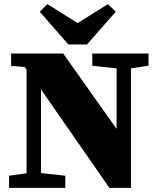

<svg xmlns="http://www.w3.org/2000/svg" viewBox="-20 -912 765 932"><path d="M428 -593V-652H701V-593L616 -580V0H511L179 -478V-72L297 -59V0H24V-59L109 -71V-574L100 -587L34 -592V-652H287L546 -286V-580ZM210 -892 357 -800 504 -892 542 -855 402 -696H312L173 -855Z"/></svg>

Font: Source Serif 4 Black
Style: Regular
Weight: 900
Designer: Frank Grießhammer
Foundry: Adobe
Version: Version 4.005;hotconv 1.1.0;makeotfexe 2.6.0